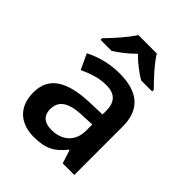

<svg xmlns="http://www.w3.org/2000/svg" viewBox="-217 -888 1020 1020"><g transform="rotate(45 293.0 -378.0)"><path d="M362 -766H223C196 -721 136 -656 99 -618V-606H182C217 -628 256 -658 292 -694C327 -658 369 -627 404 -606H487V-618C450 -655 388 -721 362 -766ZM296 -552C222 -552 151 -532 98 -504L138 -418C186 -440 236 -458 291 -458C351 -458 387 -431 387 -360V-333L293 -330C125 -324 44 -269 44 -157C44 -43 116 10 213 10C303 10 346 -16 393 -75H397L421 0H508V-364C508 -492 435 -552 296 -552ZM319 -254 386 -257V-211C386 -126 328 -83 253 -83C204 -83 170 -104 170 -156C170 -215 207 -251 319 -254Z"/></g></svg>

Font: Noto Sans New Tai Lue Semibold
Style: Regular
Weight: 600
Designer: Monotype Design Team
Foundry: Monotype Imaging Inc.
Version: Version 2.004